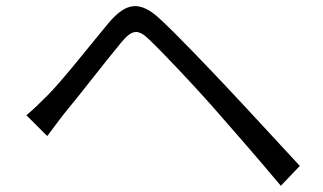

<svg xmlns="http://www.w3.org/2000/svg" viewBox="-20 -649 1040 618"><path d="M65 -278 132 -211C147 -230 168 -260 188 -285C234 -340 320 -452 370 -512C405 -554 424 -558 463 -519C507 -477 600 -378 658 -313C723 -239 812 -137 884 -51L945 -115C868 -198 769 -306 701 -378C643 -439 556 -531 496 -587C429 -650 385 -639 332 -578C271 -505 182 -391 134 -343C108 -317 91 -300 65 -278Z"/></svg>

Font: ChiuKong Gothic CL Normal
Style: Regular
Weight: 350
Designer: Ryoko NISHIZUKA 西塚涼子 (kana, bopomofo & ideographs); Paul D. Hunt (Latin, Greek & Cyrillic); Sandoll Communications 산돌커뮤니
Foundry: Adobe
Version: Version 1.300